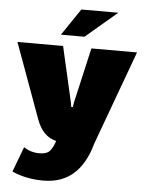

<svg xmlns="http://www.w3.org/2000/svg" viewBox="-60 -748 771 1013"><g transform="rotate(5 325.0 -241.5)"><path d="M233.3 -558.3 329.2 -700H525L358.3 -558.3ZM8.3 -500H250L316.7 -208.3L320.8 -183.3H325H329.2L333.3 -208.3L400 -500H641.7L458.3 0Q398.3 216.7 208.3 216.7Q115 216.7 41.7 183.3L91.7 50Q128.3 75 175 75Q212.5 75 228.8 57.5Q245 40 257.5 2.5Q186.7 -13.3 154.2 -100Z"/></g></svg>

Font: BoonTook
Style: Regular
Weight: 400
Designer: Sungsit Sawaiwan
Foundry: FontUni
Version: Version 3.0